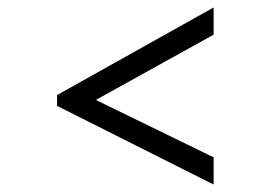

<svg xmlns="http://www.w3.org/2000/svg" viewBox="-20 -557 724 515"><path d="M553 -62 133 -273V-302L553 -537V-464L239 -290V-288L553 -135Z"/></svg>

Font: A Tai Tham KH New
Style: Regular
Weight: 400
Designer: Sangdang Kengtung
Foundry: Sangdang Kengtung
Version: Version 1.002